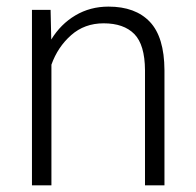

<svg xmlns="http://www.w3.org/2000/svg" viewBox="-20 -558 590 578"><path d="M134.8 -363.3V0H76.2V-528.3H132.3L134.3 -439Q162.6 -485.4 207 -511.7Q251.5 -538.1 306.6 -538.1Q387.7 -538.1 431.2 -492.2Q474.6 -446.3 475.1 -346.7V0H416.5V-346.7Q416 -423.3 384.3 -455.6Q352.5 -487.8 292 -487.8Q234.4 -487.8 194.1 -452.1Q153.8 -416.5 134.8 -363.3Z"/></svg>

Font: Mardoto Light
Style: Regular
Weight: 400
Designer: Christian Robertson, Vahan Hovhannisyan
Foundry: Google
Version: Version 1.000